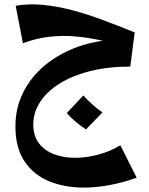

<svg xmlns="http://www.w3.org/2000/svg" viewBox="-20 -431 675 871"><path d="M360 420Q274 420 203.5 391.5Q133 363 91.5 301.5Q50 240 50 143Q50 58 85 -11.5Q120 -81 180.5 -132Q241 -183 318 -213Q395 -243 478 -249L591 -284L571 -129Q471 -129 389.5 -108.5Q308 -88 250.5 -52Q193 -16 162 31.5Q131 79 131 134Q131 186 157 219.5Q183 253 226.5 269Q270 285 321 285Q371 285 425.5 270.5Q480 256 526 228L600 375Q539 397 478 408.5Q417 420 360 420ZM566 -216Q504 -233 444 -246.5Q384 -260 325 -265.5Q266 -271 206 -264.5Q146 -258 84 -235L51 -405Q111 -415 174 -409Q237 -403 304.5 -385.5Q372 -368 443 -341.5Q514 -315 591 -284ZM370 156Q346 140 323 121Q300 102 283 82L358 2Q378 24 398.5 42.5Q419 61 445 79Z"/></svg>

Font: Marhey Medium
Style: Regular
Weight: 500
Designer: Nur Syamsi & Bustanul Arifin
Foundry: Namelatype
Version: Version 1.000